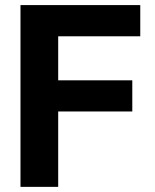

<svg xmlns="http://www.w3.org/2000/svg" viewBox="-20 -727 603 747"><path d="M59.7 -707.2H525.7V-585.8H206.4V-414.5H494.7V-293.3H206.4V0H59.7Z"/></svg>

Font: Pretendard Variable
Style: Regular
Weight: 400
Designer: Base glyphs from Inter by Rasmus Andersson; Hangul glyphs from Noto Sans CJK(Source Han Sans) by Jang Soo-young and Kang
Foundry: Kil Hyung-jin
Version: Version 1.100;FEAKit 1.0